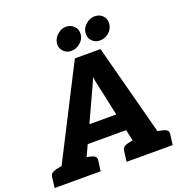

<svg xmlns="http://www.w3.org/2000/svg" viewBox="-185 -1078 1158 1218"><g transform="rotate(-20 394.5 -468.5)"><path d="M6 0 378 -729H551L743 0H612Q590 0 577 -10.5Q564 -21 561 -37L466 -478Q461 -500 455.5 -524Q450 -548 446 -579Q434 -548 423 -525Q412 -502 401 -477L198 -37Q191 -23 175 -11.5Q159 0 138 0ZM106 0 115 -71H237L228 0ZM219 -190 244 -305H570L565 -190ZM501 0 510 -71H642L633 0ZM-24 0 -15 -71Q-13 -88 -1.5 -96.5Q10 -105 29 -109L74 -118L73 0ZM190 0 219 -118 262 -109Q279 -105 288.5 -96.5Q298 -88 296 -71L287 0ZM462 0 471 -71Q473 -88 484.5 -96.5Q496 -105 515 -109L560 -118L559 0ZM676 0 705 -118 748 -109Q765 -105 774.5 -96.5Q784 -88 782 -71L773 0ZM465 -858Q461 -826 434 -803.5Q407 -781 373 -781Q342 -781 321 -804Q300 -827 304 -858Q308 -890 334.5 -913.5Q361 -937 392 -937Q426 -937 447.5 -914Q469 -891 465 -858ZM658 -859Q654 -826 628 -803.5Q602 -781 567 -781Q535 -781 514 -803.5Q493 -826 497 -859Q501 -891 527.5 -914Q554 -937 586 -937Q621 -937 641.5 -914Q662 -891 658 -859Z"/></g></svg>

Font: Aleo Black
Style: Italic
Weight: 900
Italic angle: -7°
Designer: Alessio Laiso
Foundry: Alessio Laiso
Version: Version 2.001;gftools[0.9.29]